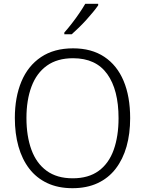

<svg xmlns="http://www.w3.org/2000/svg" viewBox="-20 -979 763 1009"><path d="M664 -358Q664 -276 645 -209Q626 -142 588 -92.5Q550 -43 493 -16.5Q436 10 361 10Q285 10 228 -17Q171 -44 133.5 -93Q96 -142 77 -209.5Q58 -277 58 -359Q58 -468 92.5 -550.5Q127 -633 195.5 -679Q264 -725 364 -725Q461 -725 528 -680.5Q595 -636 629.5 -554Q664 -472 664 -358ZM119 -359Q119 -264 145 -192.5Q171 -121 225 -81.5Q279 -42 362 -42Q445 -42 498.5 -81Q552 -120 577.5 -191.5Q603 -263 603 -358Q603 -507 543.5 -590Q484 -673 364 -673Q281 -673 226.5 -634Q172 -595 145.5 -524Q119 -453 119 -359ZM496 -951Q485 -935 469 -915.5Q453 -896 434 -875Q415 -854 395 -834.5Q375 -815 357 -799H318V-808Q336 -828 357 -855Q378 -882 397 -910Q416 -938 428 -959H496Z"/></svg>

Font: Noto Sans Display Light
Style: Regular
Weight: 300
Designer: Monotype Design Team
Foundry: Monotype Imaging Inc.
Version: Version 2.003